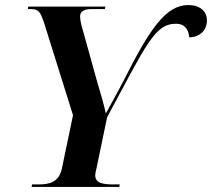

<svg xmlns="http://www.w3.org/2000/svg" viewBox="-20 -740 839 760"><path d="M105 0H452L454 -10H430C388 -10 357 -15 357 -46C357 -52 359 -63 362 -74L404 -276C558 -561 592 -646 676 -646C714 -646 727 -620 729 -592C769 -593 799 -618 799 -659C799 -697 770 -720 725 -720C636 -720 572 -624 472 -426C441 -366 419 -328 399 -291C390 -330 379 -370 365 -415L310 -613C301 -641 297 -662 297 -676C297 -693 311 -704 341 -704H395L397 -714H92L90 -704H103C134 -704 140 -691 154 -651L269 -284L225 -73C213 -18 175 -10 132 -10H107Z"/></svg>

Font: Noto Serif Display SemiBold
Style: Italic
Weight: 600
Italic angle: -12°
Designer: Monotype Design Team
Foundry: Monotype Imaging Inc.
Version: Version 2.009